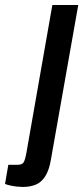

<svg xmlns="http://www.w3.org/2000/svg" viewBox="-116 -547 331 763"><path d="M-26 196Q-34 196 -48.5 194.5Q-63 193 -76 190Q-89 187 -96 184L-83 108H-48Q-28 108 -22 98Q-16 88 -11 60L92 -527H195L86 89Q79 130 63.5 154Q48 178 25.5 187Q3 196 -26 196Z"/></svg>

Font: Archivo ExtraCondensed SemiBold
Style: Italic
Weight: 600
Width: 2
Italic angle: -10°
Designer: Hector Gatti
Foundry: Omnibus-Type
Version: Version 2.001